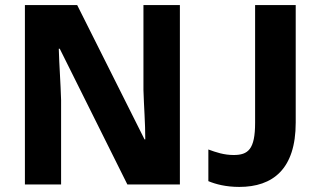

<svg xmlns="http://www.w3.org/2000/svg" viewBox="-20 -734 1276 764"><path d="M695.8 -713.9H550.8V-376C552.7 -310.1 558.1 -245.1 558.1 -179.2H555.2L287.1 -713.9H79.1V0H223.1V-335.9C221.2 -404.3 215.8 -471.7 213.9 -540H217.8L486.8 0H695.8ZM932.1 9.8C1065.4 9.8 1156.7 -61 1156.7 -246.1V-713.9H995.1V-245.1C995.1 -139.6 967.3 -117.2 909.7 -117.2C871.1 -117.2 839.8 -127.9 809.1 -139.2V-13.2C838.4 -1 878.9 9.8 932.1 9.8Z"/></svg>

Font: Avrile Sans
Style: Bold
Weight: 700
Designer: Monotype Design Team, Google (font), Stefan Peev (BGR Cyrillic), Cristiano Sobral (main changes)
Foundry: The Avrile Sans Project Authors
Version: Version 3.110